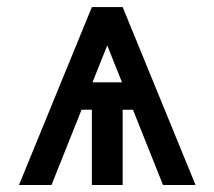

<svg xmlns="http://www.w3.org/2000/svg" viewBox="-20 -528 612 548"><path d="M330.1 -258.8H242.2V0H330.1ZM168.9 -293V-214.8H390.1V-293ZM286.1 -398.4 445.3 0H538.1L330.1 -507.8H242.2L34.2 0H127Z"/></svg>

Font: Giphurs
Style: Regular
Weight: 400
Version: Version 2.010